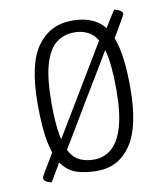

<svg xmlns="http://www.w3.org/2000/svg" viewBox="-67 -578 562 655"><g transform="rotate(-10 214.0 -250.5)"><path d="M220 10Q182 10 152 1Q122 -8 101.5 -34.5Q81 -61 70 -112.5Q59 -164 59 -249Q59 -388 103 -449Q147 -510 224 -510Q276 -510 310.5 -487.5Q345 -465 362.5 -408.5Q380 -352 380 -250Q380 -116 337.5 -53Q295 10 220 10ZM60 21Q50 20 41.5 15Q33 10 33 0Q33 -1 40.5 -14Q48 -27 58.5 -44Q69 -61 76.5 -74Q84 -87 84 -87Q84 -87 91 -84.5Q98 -82 104 -77Q110 -72 110 -66Q110 -64 102.5 -51Q95 -38 85.5 -22Q76 -6 68.5 7Q61 20 60 21ZM216 -30Q252 -30 278 -53Q304 -76 318 -124.5Q332 -173 332 -252Q332 -341 319 -387.5Q306 -434 282 -451.5Q258 -469 224 -469Q188 -469 161.5 -448.5Q135 -428 120.5 -379Q106 -330 106 -244Q106 -178 113.5 -136Q121 -94 134.5 -71Q148 -48 169 -39Q190 -30 216 -30ZM122 -65Q120 -66 114 -68Q108 -70 102.5 -73.5Q97 -77 97 -84L311 -440Q311 -440 317.5 -438.5Q324 -437 330 -433.5Q336 -430 336 -423Q336 -422 324.5 -402.5Q313 -383 294 -351Q275 -319 252 -281.5Q229 -244 206.5 -206Q184 -168 165 -136Q146 -104 134 -85Q122 -66 122 -65ZM346 -408Q346 -408 341.5 -409.5Q337 -411 331 -414Q325 -417 320.5 -421.5Q316 -426 316 -431Q316 -431 321 -439.5Q326 -448 334 -461.5Q342 -475 350.5 -488.5Q359 -502 365 -511.5Q371 -521 372 -522Q372 -522 379 -520Q386 -518 393 -513.5Q400 -509 400 -502Q400 -500 394.5 -490.5Q389 -481 381 -467Q373 -453 365 -439.5Q357 -426 351.5 -417Q346 -408 346 -408Z"/></g></svg>

Font: Yanone Kaffeesatz ExtraLight Light
Style: Regular
Weight: 300
Version: Version 2.003